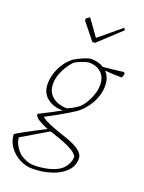

<svg xmlns="http://www.w3.org/2000/svg" viewBox="-174 -751 776 1034"><g transform="rotate(20 214.0 -234.0)"><path d="M145 207Q107 207 72 188.5Q37 170 14 138.5Q-9 107 -11 66Q6 55 37 38Q68 21 100 4.5Q132 -12 151 -22Q118 -35 95 -49.5Q72 -64 72 -80Q82 -85 103.5 -96Q125 -107 149.5 -120Q174 -133 194 -144Q142 -142 105 -170.5Q68 -199 68 -252Q68 -298 90 -343.5Q112 -389 148 -417Q155 -422 173 -431.5Q191 -441 211.5 -449Q232 -457 244 -457Q286 -457 316 -438Q336 -440 361 -442.5Q386 -445 406 -447.5Q426 -450 432 -451L439 -445Q438 -434 432 -419Q409 -419 385.5 -420Q362 -421 339 -423L335 -422Q363 -394 363 -345Q363 -294 334.5 -243.5Q306 -193 262 -164Q245 -153 215.5 -135.5Q186 -118 156 -101.5Q126 -85 110 -77Q120 -66 147.5 -53.5Q175 -41 207 -30Q230 -22 257 -13Q284 -4 308.5 8Q333 20 348.5 35.5Q364 51 364 71Q364 115 332.5 145.5Q301 176 251 191.5Q201 207 145 207ZM210 -162Q227 -169 243 -178Q259 -187 275 -199Q299 -222 317.5 -262.5Q336 -303 336 -340Q336 -386 309.5 -410Q283 -434 241 -435Q221 -433 201.5 -425Q182 -417 161 -406Q135 -380 115 -339.5Q95 -299 95 -261Q96 -223 114 -201.5Q132 -180 158 -171Q184 -162 210 -162ZM68 159Q86 172 106.5 179.5Q127 187 149 187Q186 187 223.5 179Q261 171 289 154Q310 140 323.5 117.5Q337 95 337 69Q328 52 304.5 38Q281 24 249.5 12Q218 0 185 -11Q177 -13 170 -15L21 73Q22 96 35.5 119.5Q49 143 68 159ZM217 -545 140 -641 141 -652Q151 -660 161 -665L228 -572L352 -675Q354 -674 356.5 -670Q359 -666 359 -663L232 -545Z"/></g></svg>

Font: Labrada ExtraLight
Style: Italic
Weight: 200
Italic angle: -7°
Designer: Mercedes Jáuregui
Foundry: Omnibus-Type Team
Version: Version 1.000; ttfautohint (v1.8.4.7-5d5b)